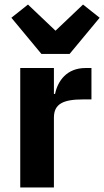

<svg xmlns="http://www.w3.org/2000/svg" viewBox="-20 -824 458 844"><path d="M162 -587H286L418 -746L345 -804L224 -689L103 -804L30 -746ZM69 0H217V-307C217 -368 259 -387 345 -387H382V-525H356C274 -525 234 -469 222 -411H217V-525H69Z"/></svg>

Font: Braiins Sans
Style: Bold
Weight: 700
Designer: Mike Abbink, Paul van der Laan, Pieter van Rosmalen, Jiri Chlebus, Lubos Buracinsky
Foundry: Bold Monday, Sudetype
Version: Version 1.000;hotconv 1.0.109;makeotfexe 2.5.65596